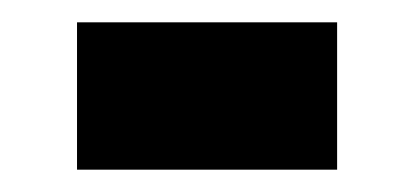

<svg xmlns="http://www.w3.org/2000/svg" viewBox="-20 -383 371 172"><path d="M49 -363V-231H282V-363Z"/></svg>

Font: Noto Sans Gurmukhi Condensed ExtraBold
Style: Regular
Weight: 800
Width: 3
Designer: Jelle Bosma - Monotype Design Team
Foundry: Monotype Imaging Inc.
Version: Version 2.004